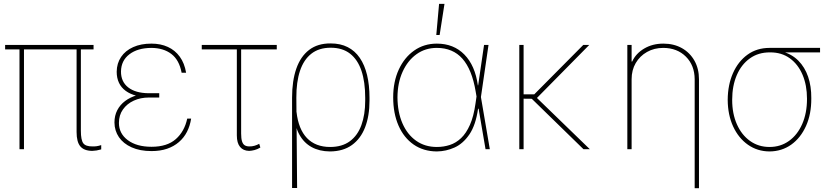

<svg xmlns="http://www.w3.org/2000/svg" viewBox="-20 -781 4366 1005"><path d="M469.7 -545.9V-522.5H6.8V-545.9ZM105.5 -545.9V0H82V-545.9ZM380.9 -545.9H403.3V-96.7Q403.3 -47.9 416 -31Q428.7 -14.2 463.9 -14.6Q474.1 -14.2 485.1 -15.6Q496.1 -17.1 509.8 -21.5V1Q496.1 4.9 485.4 6.6Q474.6 8.3 462.9 8.8Q419.9 8.3 400.4 -14.9Q380.9 -38.1 380.9 -89.8Z M774.4 -293H813.5V-270.5H758.8Q715.8 -270.5 680.2 -254.2Q644.5 -237.8 623.5 -208Q602.5 -178.2 602.5 -137.7Q602.5 -82 648.9 -47.4Q695.3 -12.7 773.4 -12.7Q855 -12.7 900.4 -53Q945.8 -93.3 960 -160.2H980.5Q974.6 -122.1 958.7 -91.1Q942.9 -60.1 916.5 -37.4Q890.1 -14.6 854.5 -2.4Q818.8 9.8 773.4 9.8Q712.4 9.8 668.9 -9.8Q625.5 -29.3 602.5 -63Q579.6 -96.7 579.1 -139.6Q579.1 -175.8 593.8 -204.1Q608.4 -232.4 634.8 -252.2Q661.1 -272 696.8 -282.5Q732.4 -293 774.4 -293ZM813.5 -270.5H774.4Q730.5 -270.5 696 -279.3Q661.6 -288.1 638.2 -305.2Q614.7 -322.3 602.8 -347.4Q590.8 -372.6 590.8 -405.3Q591.3 -449.7 613.8 -482.9Q636.2 -516.1 677 -534.4Q717.8 -552.7 772.5 -552.7Q820.8 -552.7 858.6 -535.4Q896.5 -518.1 921.1 -484.1Q945.8 -450.2 954.1 -400.4H930.7Q918 -467.3 877 -498.5Q835.9 -529.8 772.5 -530.3Q700.2 -529.8 657.2 -496.8Q614.3 -463.9 613.3 -407.2Q612.8 -353.5 651.1 -323.5Q689.5 -293.5 758.8 -293H813.5Z M1428.7 -545.9V-522.5H1036.1V-545.9ZM1219.7 -545.9H1242.2V-82Q1242.2 -56.2 1246.8 -41.3Q1251.5 -26.4 1261 -20.5Q1270.5 -14.6 1285.2 -14.6Q1298.8 -14.2 1312.3 -18.1Q1325.7 -22 1336.9 -28.3L1342.8 -8.8Q1327.6 0.5 1312.3 4.4Q1296.9 8.3 1284.2 8.8Q1253.4 8.3 1236.6 -12Q1219.7 -32.2 1219.7 -72.3Z M1508.8 203.1V-269.5Q1508.8 -357.9 1531 -421.6Q1553.2 -485.4 1598.1 -519.8Q1643.1 -554.2 1710.9 -553.7Q1761.7 -553.7 1799.8 -534.4Q1837.9 -515.1 1863.3 -478Q1888.7 -440.9 1901.4 -388.2Q1914.1 -335.4 1914.1 -269.5V-253.9Q1914.1 -174.3 1891.1 -114.7Q1868.2 -55.2 1822.3 -22Q1776.4 11.2 1707 11.7Q1651.9 11.2 1611.3 -11Q1570.8 -33.2 1547.1 -76.2Q1523.4 -119.1 1518.6 -181.6L1532.2 -194.3Q1537.1 -149.9 1550.8 -115.7Q1564.5 -81.5 1586.7 -58.3Q1608.9 -35.2 1639.4 -23.4Q1669.9 -11.7 1708 -11.7Q1770.5 -11.7 1811.3 -41.7Q1852.1 -71.8 1871.8 -126.5Q1891.6 -181.2 1891.6 -253.9V-269.5Q1891.6 -351.6 1872.1 -410.2Q1852.5 -468.8 1812.5 -500Q1772.5 -531.2 1710.9 -531.2Q1649.9 -531.2 1609.9 -500Q1569.8 -468.8 1550.3 -410.2Q1530.8 -351.6 1531.2 -269.5L1535.2 203.1Z M2266.6 11.7Q2196.3 11.2 2145 -24.4Q2093.8 -60.1 2065.9 -123.8Q2038.1 -187.5 2038.1 -271.5Q2038.1 -353.5 2067.4 -417Q2096.7 -480.5 2148.2 -516.6Q2199.7 -552.7 2266.6 -552.7Q2354.5 -552.7 2410.6 -495.6Q2466.8 -438.5 2481.4 -334H2487.3L2497.1 -274.4L2543.9 0H2521.5L2469.7 -302.7Q2460 -360.4 2442.6 -403.1Q2425.3 -445.8 2400.4 -473.9Q2375.5 -502 2342 -516.1Q2308.6 -530.3 2266.6 -530.3Q2206.1 -530.3 2159.9 -497.1Q2113.8 -463.9 2087.4 -405.5Q2061 -347.2 2060.5 -271.5Q2061 -194.3 2086.4 -135.7Q2111.8 -77.1 2158 -44.4Q2204.1 -11.7 2266.6 -11.7Q2302.2 -11.7 2334.5 -22.2Q2366.7 -32.7 2393.6 -58.1Q2420.4 -83.5 2439.9 -127.7Q2459.5 -171.9 2468.8 -238.3L2513.7 -545.9H2537.1L2497.1 -271.5L2488.3 -211.9H2482.4Q2470.2 -126.5 2437.3 -77.9Q2404.3 -29.3 2359.6 -9Q2314.9 11.2 2266.6 11.7ZM2263.7 -597.7 2278.3 -760.7H2306.6L2281.2 -597.7Z M2720.7 -545.9V0H2698.2V-545.9ZM3064.5 -545.9 2786.1 -263.7 2706.1 -264.6V-287.1H2776.4L3033.2 -545.9ZM3034.2 0 2757.8 -269.5 2784.2 -274.4 3067.4 0Z M3286.1 -366.2V0H3263.7V-545.9H3286.1V-459H3289.1Q3308.6 -501.5 3352.3 -527.1Q3396 -552.7 3452.1 -552.7Q3507.3 -552.7 3549.3 -529.1Q3591.3 -505.4 3615 -463.4Q3638.7 -421.4 3638.7 -366.2V204.1H3616.2V-366.2Q3615.7 -439 3570.3 -484.4Q3524.9 -529.8 3452.1 -530.3Q3404.3 -530.3 3366.7 -509Q3329.1 -487.8 3307.6 -450.9Q3286.1 -414.1 3286.1 -366.2Z M3789.1 -257.8V-258.8Q3789.6 -336.9 3816.7 -398.2Q3843.8 -459.5 3892.8 -494.9Q3941.9 -530.3 4007.8 -530.3Q4019.5 -527.8 4028.8 -525.1Q4038.1 -522.5 4048.3 -519.3Q4058.6 -516.1 4073.2 -511.7Q4124.5 -498 4158.7 -463.6Q4192.9 -429.2 4210 -379.2Q4227.1 -329.1 4226.6 -267.6V-265.6Q4227.1 -184.1 4199 -121.6Q4170.9 -59.1 4121.6 -23.9Q4072.3 11.2 4007.8 11.7Q3944.3 11.2 3895 -23.4Q3845.7 -58.1 3817.6 -118.9Q3789.6 -179.7 3789.1 -257.8ZM3812.5 -258.8V-257.8Q3812.5 -186 3837.2 -130.4Q3861.8 -74.7 3906 -43.2Q3950.2 -11.7 4007.8 -11.7Q4065.9 -11.7 4110.1 -43.5Q4154.3 -75.2 4179.2 -132.1Q4204.1 -189 4204.1 -262.7V-264.6Q4204.1 -334.5 4180.9 -389.4Q4157.7 -444.3 4114.3 -475.8Q4070.8 -507.3 4010.7 -506.8Q3949.7 -507.3 3905 -475.3Q3860.4 -443.4 3836.4 -387.2Q3812.5 -331.1 3812.5 -258.8ZM4272.5 -530.3V-506.8H4007.8V-530.3Z"/></svg>

Font: Inter Tight Thin
Style: Regular
Weight: 250
Designer: Rasmus Andersson
Foundry: rsms
Version: Version 3.004